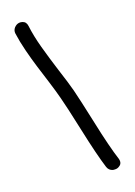

<svg xmlns="http://www.w3.org/2000/svg" viewBox="-134 -877 736 1049"><g transform="rotate(-15 233.5 -353.0)"><path d="M408.2 91.8Q396.5 102.5 379.9 102.5H371.1H370.1Q346.7 97.7 337.9 76.2Q305.7 -2 259.8 -152.3Q213.9 -301.8 196.3 -349.6Q181.6 -391.6 157.7 -449.7Q133.8 -507.8 115.7 -551.8Q97.7 -595.7 78.1 -651.9Q58.6 -708 47.9 -755.9Q46.9 -760.7 46.9 -764.6Q46.9 -782.2 61.5 -795.9Q74.2 -807.6 90.8 -807.6Q94.7 -807.6 100.6 -806.6Q123 -801.8 127.9 -777.3Q140.6 -716.8 166 -648.4Q191.4 -580.1 224.6 -500Q258.8 -419.9 275.4 -373Q293 -323.2 338.9 -173.8Q361.3 -99.6 380.9 -43Q400.4 13.7 417 52.7Q419.9 60.5 419.9 68.4Q419.9 83 408.2 91.8Z"/></g></svg>

Font: sage sans
Style: Regular
Weight: 400
Version: Version 001.032